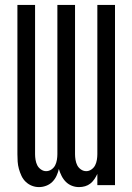

<svg xmlns="http://www.w3.org/2000/svg" viewBox="-20 -755 540 783"><path d="M139 8Q124 8 110 2.5Q96 -3 85 -13.5Q74 -24 67.5 -38Q61 -52 57 -66.5Q53 -81 52 -96Q51 -111 51 -126V-735H123V-126Q123 -115 125 -103Q127 -91 132 -81Q137 -71 147 -64Q157 -57 168 -57Q180 -57 190 -64Q200 -71 205 -81Q210 -91 212 -103Q214 -115 214 -126V-735H286V-126Q286 -115 288 -103Q290 -91 295 -81Q300 -71 310 -64Q320 -57 332 -57Q343 -57 353 -64Q363 -71 368 -81Q373 -91 375 -103Q377 -115 377 -126V-735H449V0H377V-46Q372 -35 365 -24.5Q358 -14 348.5 -6.5Q339 1 327 4.5Q315 8 302 8Q287 8 273 2.5Q259 -3 248.5 -13.5Q238 -24 231 -38Q224 -52 220 -66Q217 -52 210.5 -38Q204 -24 193.5 -13.5Q183 -3 168.5 2.5Q154 8 139 8Z"/></svg>

Font: Iosevka Term Curly
Style: Regular
Weight: 400
Designer: Belleve Invis
Foundry: Belleve Invis
Version: Version 32.3.0